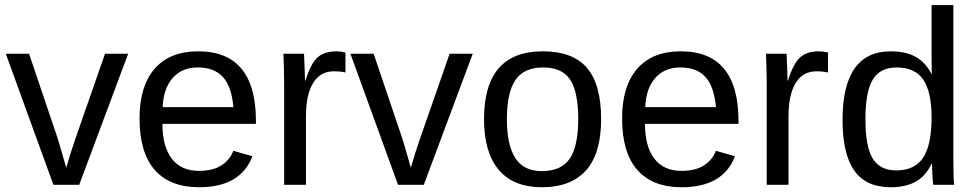

<svg xmlns="http://www.w3.org/2000/svg" viewBox="-20 -745 3931 774"><path d="M299.3 0H195.3L3.4 -528.3H97.2L213.4 -184.6Q219.7 -165 247.1 -68.8L264.2 -126L283.2 -183.6L403.3 -528.3H496.6Z M634.8 -245.6Q634.8 -154.8 672.4 -105.5Q710 -56.2 782.2 -56.2Q839.4 -56.2 873.8 -79.1Q908.2 -102.1 920.4 -137.2L997.6 -115.2Q950.2 9.8 782.2 9.8Q665 9.8 603.8 -60.1Q542.5 -129.9 542.5 -267.6Q542.5 -398.4 603.8 -468.3Q665 -538.1 778.8 -538.1Q1011.7 -538.1 1011.7 -257.3V-245.6ZM920.9 -313Q913.6 -396.5 878.4 -434.8Q843.3 -473.1 777.3 -473.1Q713.4 -473.1 676 -430.4Q638.7 -387.7 635.7 -313Z M1125.5 0V-405.3Q1125.5 -460.9 1122.6 -528.3H1205.6Q1209.5 -438.5 1209.5 -420.4H1211.4Q1232.4 -488.3 1259.8 -513.2Q1287.1 -538.1 1336.9 -538.1Q1354.5 -538.1 1372.6 -533.2V-452.6Q1355 -457.5 1325.7 -457.5Q1271 -457.5 1242.2 -410.4Q1213.4 -363.3 1213.4 -275.4V0Z M1688.5 0H1584.5L1392.6 -528.3H1486.3L1602.5 -184.6Q1608.9 -165 1636.2 -68.8L1653.3 -126L1672.4 -183.6L1792.5 -528.3H1885.7Z M2403.3 -264.6Q2403.3 -126 2342.3 -58.1Q2281.2 9.8 2165 9.8Q2049.3 9.8 1990.2 -60.8Q1931.2 -131.3 1931.2 -264.6Q1931.2 -538.1 2168 -538.1Q2289.1 -538.1 2346.2 -471.4Q2403.3 -404.8 2403.3 -264.6ZM2311 -264.6Q2311 -374 2278.6 -423.6Q2246.1 -473.1 2169.4 -473.1Q2092.3 -473.1 2057.9 -422.6Q2023.4 -372.1 2023.4 -264.6Q2023.4 -160.2 2057.4 -107.7Q2091.3 -55.2 2164.1 -55.2Q2243.2 -55.2 2277.1 -106Q2311 -156.7 2311 -264.6Z M2580.1 -245.6Q2580.1 -154.8 2617.7 -105.5Q2655.3 -56.2 2727.5 -56.2Q2784.7 -56.2 2819.1 -79.1Q2853.5 -102.1 2865.7 -137.2L2942.9 -115.2Q2895.5 9.8 2727.5 9.8Q2610.4 9.8 2549.1 -60.1Q2487.8 -129.9 2487.8 -267.6Q2487.8 -398.4 2549.1 -468.3Q2610.4 -538.1 2724.1 -538.1Q2957 -538.1 2957 -257.3V-245.6ZM2866.2 -313Q2858.9 -396.5 2823.7 -434.8Q2788.6 -473.1 2722.7 -473.1Q2658.7 -473.1 2621.3 -430.4Q2584 -387.7 2581.1 -313Z M3070.8 0V-405.3Q3070.8 -460.9 3067.9 -528.3H3150.9Q3154.8 -438.5 3154.8 -420.4H3156.7Q3177.7 -488.3 3205.1 -513.2Q3232.4 -538.1 3282.2 -538.1Q3299.8 -538.1 3317.9 -533.2V-452.6Q3300.3 -457.5 3271 -457.5Q3216.3 -457.5 3187.5 -410.4Q3158.7 -363.3 3158.7 -275.4V0Z M3735.4 -85Q3710.9 -34.2 3670.7 -12.2Q3630.4 9.8 3570.8 9.8Q3470.7 9.8 3423.6 -57.6Q3376.5 -125 3376.5 -261.7Q3376.5 -538.1 3570.8 -538.1Q3630.9 -538.1 3670.9 -516.1Q3710.9 -494.1 3735.4 -446.3H3736.3L3735.4 -505.4V-724.6H3823.2V-108.9Q3823.2 -26.4 3826.2 0H3742.2Q3740.7 -7.8 3739 -36.1Q3737.3 -64.5 3737.3 -85ZM3468.8 -264.6Q3468.8 -153.8 3498 -106Q3527.3 -58.1 3593.3 -58.1Q3668 -58.1 3701.7 -109.9Q3735.4 -161.6 3735.4 -270.5Q3735.4 -375.5 3701.7 -424.3Q3668 -473.1 3594.2 -473.1Q3527.8 -473.1 3498.3 -424.1Q3468.8 -375 3468.8 -264.6Z"/></svg>

Font: Arial
Style: Regular
Weight: 400
Designer: Steve Matteson
Foundry: Ascender Corporation
Version: Version 2.00.3